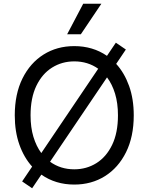

<svg xmlns="http://www.w3.org/2000/svg" viewBox="-20 -986 801 1036"><path d="M416.2 -801.1H342.3L429 -965.9H527ZM153.4 29.8 99.4 -7.1 153.4 -87Q109.4 -135.7 84.5 -205.8Q59.7 -275.9 59.7 -363.6Q59.7 -478.7 101.2 -562.5Q142.8 -646.3 215.2 -691.8Q287.6 -737.2 380.7 -737.2Q480.8 -737.2 557.2 -684.7L605.1 -755.7L659.1 -718.8L606.9 -641.3Q651.3 -592.7 676.5 -522.4Q701.7 -452.1 701.7 -363.6Q701.7 -248.6 660.2 -164.8Q618.6 -81 546.2 -35.5Q473.7 9.9 380.7 9.9Q279.8 9.9 203.1 -43.7ZM202.8 -160.2 509.9 -615.1Q454.2 -654.8 380.7 -654.8Q314.6 -654.8 261.2 -621.4Q207.7 -588.1 176.3 -523.1Q144.9 -458.1 144.9 -363.6Q144.9 -298.7 160.3 -247.7Q175.8 -196.7 202.8 -160.2ZM380.7 -72.4Q446.7 -72.4 500.2 -105.8Q553.6 -139.2 585 -204.2Q616.5 -269.2 616.5 -363.6Q616.5 -429 600.9 -480.5Q585.2 -532 557.5 -568.5L250 -113.3Q306.5 -72.4 380.7 -72.4Z"/></svg>

Font: Linik Sans
Style: Regular
Weight: 400
Designer: Rasmus Andersson (font), Marc Monis (original base), Kil Hyung-jin (Pretendard portions), Cristiano Sobral (main changes
Foundry: rsms
Version: Version 3.018;May 31, 2022;FontCreator 14.0.0.2814 64-bit; t